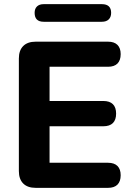

<svg xmlns="http://www.w3.org/2000/svg" viewBox="-20 -906 645 926"><path d="M152 0Q113 0 92 -21Q71 -42 71 -81V-624Q71 -663 92 -684Q113 -705 152 -705H501Q531 -705 546.5 -689.5Q562 -674 562 -645Q562 -615 546.5 -599.5Q531 -584 501 -584H219V-419H478Q509 -419 524.5 -403.5Q540 -388 540 -358Q540 -328 524.5 -312.5Q509 -297 478 -297H219V-121H501Q531 -121 546.5 -105.5Q562 -90 562 -61Q562 -31 546.5 -15.5Q531 0 501 0ZM191 -801Q147 -801 147 -844Q147 -864 158.5 -875Q170 -886 191 -886H471Q516 -886 516 -844Q516 -824 504.5 -812.5Q493 -801 471 -801Z"/></svg>

Font: Nunito ExtraLight ExtraBold
Style: Regular
Weight: 800
Version: Version 3.602